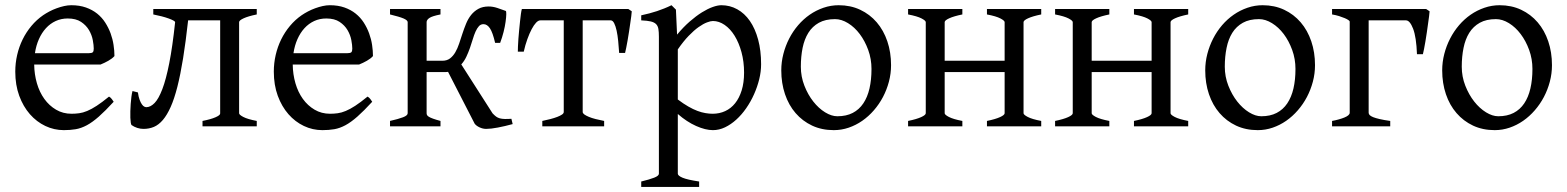

<svg xmlns="http://www.w3.org/2000/svg" viewBox="-20 -489 6065 743"><path d="M242.2 -417.5Q216.8 -417.5 195.6 -407.7Q174.3 -397.9 158 -380.1Q141.6 -362.3 130.6 -337.6Q119.6 -313 115.2 -283.2H324.2Q335.4 -283.2 339.1 -286.9Q342.8 -290.5 342.8 -300.8Q342.8 -314 339.1 -333.7Q335.4 -353.5 324.5 -372.3Q313.5 -391.1 293.7 -404.3Q273.9 -417.5 242.2 -417.5ZM422.9 -272Q414.1 -262.2 399.4 -253.9Q384.8 -245.6 369.1 -239.3H112.3Q112.8 -201.2 122.8 -166.7Q132.8 -132.3 151.6 -106.2Q170.4 -80.1 197 -64.5Q223.6 -48.8 256.8 -48.8Q272 -48.8 286.4 -50.8Q300.8 -52.7 317.4 -59.6Q334 -66.4 354.2 -79.6Q374.5 -92.8 401.9 -115.2Q408.2 -111.8 412.8 -105.5Q417.5 -99.1 419.9 -95.2Q387.2 -59.6 362.5 -37.8Q337.9 -16.1 316.2 -4.4Q294.4 7.3 273.2 11Q252 14.6 227.1 14.6Q189.5 14.6 155.5 -1.5Q121.6 -17.6 95.7 -47.1Q69.8 -76.7 54.4 -118.4Q39.1 -160.2 39.1 -211.9Q39.1 -244.6 46.4 -276.4Q53.7 -308.1 67.6 -336.4Q81.5 -364.7 101.6 -388.7Q121.6 -412.6 147 -430.2Q157.7 -437.5 171.1 -444.6Q184.6 -451.7 199.2 -457Q213.9 -462.4 228.3 -465.6Q242.7 -468.8 255.9 -468.8Q287.6 -468.8 312.5 -460Q337.4 -451.2 356 -436.3Q374.5 -421.4 387.2 -401.6Q399.9 -381.8 408 -359.9Q416 -337.9 419.4 -315.2Q422.9 -292.5 422.9 -272Z M763.7 0V-21Q795.9 -27.3 814 -35.2Q832 -43 832 -49.8V-410.2H708Q698.7 -326.7 688.5 -263.2Q678.2 -199.7 666.3 -152.8Q654.3 -106 640.4 -75Q626.5 -43.9 610.4 -24.9Q594.2 -5.9 575.7 2Q557.1 9.8 535.2 9.8Q522.9 9.8 511 5.9Q499 2 489.3 -4.9Q487.3 -6.3 486.1 -14.2Q484.9 -22 484.4 -33.4Q483.9 -44.9 484.4 -58.8Q484.9 -72.8 485.8 -86.9Q486.8 -101.1 488.5 -114.3Q490.2 -127.4 492.7 -136.7L513.7 -131.3Q516.1 -113.8 520.3 -102.8Q524.4 -91.8 529.1 -85.2Q533.7 -78.6 538.3 -76.4Q543 -74.2 546.9 -74.2Q563 -74.7 578.4 -90.6Q593.8 -106.4 608.2 -144Q622.6 -181.6 635 -244.6Q647.5 -307.6 657.7 -403.3Q657.2 -406.2 650.4 -409.9Q643.6 -413.6 632.1 -417.7Q620.6 -421.9 605.5 -425.8Q590.3 -429.7 573.2 -433.1V-454.1H973.6V-433.1Q940.4 -426.3 922.9 -418.2Q905.3 -410.2 905.3 -403.3V-50.8Q905.3 -44.9 921.6 -36.4Q938 -27.8 973.6 -21V0Z M1242.7 -417.5Q1217.3 -417.5 1196 -407.7Q1174.8 -397.9 1158.4 -380.1Q1142.1 -362.3 1131.1 -337.6Q1120.1 -313 1115.7 -283.2H1324.7Q1335.9 -283.2 1339.6 -286.9Q1343.3 -290.5 1343.3 -300.8Q1343.3 -314 1339.6 -333.7Q1335.9 -353.5 1325 -372.3Q1314 -391.1 1294.2 -404.3Q1274.4 -417.5 1242.7 -417.5ZM1423.3 -272Q1414.6 -262.2 1399.9 -253.9Q1385.3 -245.6 1369.6 -239.3H1112.8Q1113.3 -201.2 1123.3 -166.7Q1133.3 -132.3 1152.1 -106.2Q1170.9 -80.1 1197.5 -64.5Q1224.1 -48.8 1257.3 -48.8Q1272.5 -48.8 1286.9 -50.8Q1301.3 -52.7 1317.9 -59.6Q1334.5 -66.4 1354.7 -79.6Q1375 -92.8 1402.3 -115.2Q1408.7 -111.8 1413.3 -105.5Q1418 -99.1 1420.4 -95.2Q1387.7 -59.6 1363 -37.8Q1338.4 -16.1 1316.7 -4.4Q1294.9 7.3 1273.7 11Q1252.4 14.6 1227.5 14.6Q1189.9 14.6 1156 -1.5Q1122.1 -17.6 1096.2 -47.1Q1070.3 -76.7 1054.9 -118.4Q1039.6 -160.2 1039.6 -211.9Q1039.6 -244.6 1046.9 -276.4Q1054.2 -308.1 1068.1 -336.4Q1082 -364.7 1102.1 -388.7Q1122.1 -412.6 1147.5 -430.2Q1158.2 -437.5 1171.6 -444.6Q1185.1 -451.7 1199.7 -457Q1214.4 -462.4 1228.8 -465.6Q1243.2 -468.8 1256.3 -468.8Q1288.1 -468.8 1313 -460Q1337.9 -451.2 1356.4 -436.3Q1375 -421.4 1387.7 -401.6Q1400.4 -381.8 1408.4 -359.9Q1416.5 -337.9 1419.9 -315.2Q1423.3 -292.5 1423.3 -272Z M1684.6 -454.1V-433.1Q1652.3 -426.8 1641.6 -419.4Q1630.9 -412.1 1630.9 -403.3V-253.9H1691.9Q1709.5 -253.9 1721.4 -262.9Q1733.4 -272 1741.9 -286.6Q1750.5 -301.3 1756.8 -320.3Q1763.2 -339.4 1769.5 -358.9Q1775.9 -378.4 1783.7 -397.5Q1791.5 -416.5 1803.2 -431.2Q1814.9 -445.8 1831.3 -454.8Q1847.7 -463.9 1871.1 -463.9Q1887.2 -463.9 1904.3 -458.3Q1921.4 -452.6 1937 -446.8Q1939.5 -445.8 1939.2 -434.1Q1939 -422.4 1936.5 -404.5Q1934.1 -386.7 1928.7 -365.2Q1923.3 -343.8 1915.5 -323.2H1896Q1886.7 -363.3 1876 -379.4Q1865.2 -395.5 1851.1 -395.5Q1840.3 -395.5 1833.3 -387.7Q1826.2 -379.9 1820.3 -366.9Q1814.5 -354 1809.6 -337.4Q1804.7 -320.8 1798.6 -303.5Q1792.5 -286.1 1784.7 -269.5Q1776.9 -252.9 1765.1 -239.7L1886.2 -50.3Q1893.6 -42.5 1899.9 -37.8Q1906.2 -33.2 1914.3 -31Q1922.4 -28.8 1932.9 -28.6Q1943.4 -28.3 1959 -29.3L1963.9 -8.8Q1933.6 -0.5 1906.5 4.6Q1879.4 9.8 1861.3 9.8Q1848.6 9.8 1835.9 3.9Q1823.2 -2 1816.9 -10.3L1713.9 -210.9Q1710 -210.4 1706.1 -210.2Q1702.1 -210 1698.2 -210H1630.9V-50.8Q1630.9 -46.9 1632.6 -43.7Q1634.3 -40.5 1639.6 -37.1Q1645 -33.7 1655.8 -29.8Q1666.5 -25.9 1684.6 -21V0H1489.3V-21Q1521.5 -28.3 1539.6 -35.2Q1557.6 -42 1557.6 -50.8V-403.3Q1557.6 -410.6 1541.7 -417.5Q1525.9 -424.3 1489.3 -433.1V-454.1Z M2078.6 0V-21Q2095.2 -24.4 2110.1 -28.3Q2125 -32.2 2136.5 -36.6Q2147.9 -41 2154.8 -45.7Q2161.6 -50.3 2161.6 -55.7V-410.2H2070.8Q2063 -410.2 2054.4 -401.1Q2045.9 -392.1 2037.4 -376Q2028.8 -359.9 2020.8 -337.6Q2012.7 -315.4 2006.8 -289.1H1983.9Q1983.9 -295.9 1984.4 -309.3Q1984.9 -322.8 1986.1 -338.9Q1987.3 -355 1989 -372.6Q1990.7 -390.1 1992.4 -406.2Q1994.1 -422.4 1995.8 -435.1Q1997.6 -447.8 1999.5 -454.1H2411.6L2424.8 -445.3Q2424.3 -439 2422.9 -426.5Q2421.4 -414.1 2418.9 -398.4Q2416.5 -382.8 2414.1 -365.7Q2411.6 -348.6 2408.7 -332.8Q2405.8 -316.9 2403.3 -304Q2400.9 -291 2398.9 -284.2H2376Q2374.5 -307.1 2372.3 -329.8Q2370.1 -352.5 2366.2 -370.4Q2362.3 -388.2 2356.7 -399.2Q2351.1 -410.2 2343.3 -410.2H2234.9V-55.7Q2234.9 -50.8 2241.2 -46.1Q2247.6 -41.5 2258.5 -36.9Q2269.5 -32.2 2284.9 -28.3Q2300.3 -24.4 2317.9 -21V0Z M2859.4 -208Q2859.4 -250.5 2849.4 -287.1Q2839.4 -323.7 2822.8 -350.6Q2806.2 -377.4 2784.2 -392.6Q2762.2 -407.7 2738.8 -407.7Q2730 -407.7 2715.8 -402.3Q2701.7 -397 2683.6 -384.3Q2665.5 -371.6 2645 -350.3Q2624.5 -329.1 2603 -297.9V-104Q2625 -87.4 2643.8 -76.7Q2662.6 -65.9 2679 -59.8Q2695.3 -53.7 2710 -51.3Q2724.6 -48.8 2737.8 -48.8Q2764.2 -48.8 2786.4 -59.1Q2808.6 -69.3 2824.7 -89.4Q2840.8 -109.4 2850.1 -139.2Q2859.4 -168.9 2859.4 -208ZM2925.3 -240.2Q2925.3 -211.9 2918 -182.1Q2910.6 -152.3 2897.9 -124Q2885.3 -95.7 2867.7 -70.3Q2850.1 -44.9 2829.3 -26.1Q2808.6 -7.3 2785.6 3.7Q2762.7 14.6 2738.8 14.6Q2710 14.6 2673.8 -1.5Q2637.7 -17.6 2603 -47.9V183.1Q2603 190.9 2621.3 198.7Q2639.6 206.5 2685.5 213.4V234.4H2461.4V213.4Q2493.7 205.6 2511.7 198.5Q2529.8 191.4 2529.8 183.1V-347.2Q2529.8 -365.2 2527.8 -377Q2525.9 -388.7 2518.8 -395.8Q2511.7 -402.8 2498.3 -406Q2484.9 -409.2 2461.4 -410.2V-429.7Q2478 -433.1 2493.2 -437.3Q2508.3 -441.4 2522.5 -446Q2536.6 -450.7 2550.5 -456.3Q2564.5 -461.9 2578.6 -468.8L2595.7 -451.7L2600.1 -355Q2624.5 -384.3 2649.2 -405.8Q2673.8 -427.2 2696.3 -441.2Q2718.8 -455.1 2738 -461.9Q2757.3 -468.8 2771.5 -468.8Q2804.7 -468.8 2833 -453.1Q2861.3 -437.5 2881.8 -408Q2902.3 -378.4 2913.8 -335.9Q2925.3 -293.5 2925.3 -240.2Z M3352.5 -222.2Q3352.5 -260.7 3339.8 -295.7Q3327.1 -330.6 3307.1 -357.2Q3287.1 -383.8 3261.7 -399.4Q3236.3 -415 3211.4 -415Q3174.3 -415 3148.9 -400.9Q3123.5 -386.7 3108.2 -362.1Q3092.8 -337.4 3085.9 -303.7Q3079.1 -270 3079.1 -231Q3079.1 -192.4 3092.8 -157.5Q3106.4 -122.6 3127.2 -96.2Q3147.9 -69.8 3172.9 -54.4Q3197.8 -39.1 3220.2 -39.1Q3254.9 -39.1 3279.8 -52Q3304.7 -64.9 3320.8 -88.9Q3336.9 -112.8 3344.7 -146.5Q3352.5 -180.2 3352.5 -222.2ZM3428.2 -236.8Q3428.2 -204.1 3419.9 -172.9Q3411.6 -141.6 3397 -113.8Q3382.3 -85.9 3361.8 -62.3Q3341.3 -38.6 3316.7 -21.5Q3292 -4.4 3264.2 5.1Q3236.3 14.6 3206.5 14.6Q3160.2 14.6 3122.8 -2.9Q3085.4 -20.5 3058.8 -51.3Q3032.2 -82 3017.8 -124.5Q3003.4 -167 3003.4 -216.8Q3003.4 -249 3011.5 -280.3Q3019.5 -311.5 3033.9 -339.6Q3048.3 -367.7 3068.6 -391.4Q3088.9 -415 3113.5 -432.1Q3138.2 -449.2 3166.7 -459Q3195.3 -468.8 3225.6 -468.8Q3271.5 -468.8 3308.8 -451.2Q3346.2 -433.6 3372.8 -402.6Q3399.4 -371.6 3413.8 -329.1Q3428.2 -286.6 3428.2 -236.8Z M3799.3 0V-21Q3832.5 -27.8 3850.1 -35.9Q3867.7 -43.9 3867.7 -50.8V-210H3635.7V-50.8Q3635.7 -44.9 3652.1 -36.4Q3668.5 -27.8 3704.1 -21V0H3494.1V-21Q3527.3 -27.8 3544.9 -35.9Q3562.5 -43.9 3562.5 -50.8V-403.3Q3562.5 -409.2 3546.1 -417.7Q3529.8 -426.3 3494.1 -433.1V-454.1H3704.1V-433.1Q3670.9 -426.3 3653.3 -418.2Q3635.7 -410.2 3635.7 -403.3V-253.9H3867.7V-403.3Q3867.7 -409.2 3851.3 -417.7Q3835 -426.3 3799.3 -433.1V-454.1H4009.3V-433.1Q3976.1 -426.3 3958.5 -418.2Q3940.9 -410.2 3940.9 -403.3V-50.8Q3940.9 -44.9 3957.3 -36.4Q3973.6 -27.8 4009.3 -21V0Z M4368.2 0V-21Q4401.4 -27.8 4418.9 -35.9Q4436.5 -43.9 4436.5 -50.8V-210H4204.6V-50.8Q4204.6 -44.9 4220.9 -36.4Q4237.3 -27.8 4272.9 -21V0H4063V-21Q4096.2 -27.8 4113.8 -35.9Q4131.3 -43.9 4131.3 -50.8V-403.3Q4131.3 -409.2 4115 -417.7Q4098.6 -426.3 4063 -433.1V-454.1H4272.9V-433.1Q4239.7 -426.3 4222.2 -418.2Q4204.6 -410.2 4204.6 -403.3V-253.9H4436.5V-403.3Q4436.5 -409.2 4420.2 -417.7Q4403.8 -426.3 4368.2 -433.1V-454.1H4578.1V-433.1Q4544.9 -426.3 4527.3 -418.2Q4509.8 -410.2 4509.8 -403.3V-50.8Q4509.8 -44.9 4526.1 -36.4Q4542.5 -27.8 4578.1 -21V0Z M4993.2 -222.2Q4993.2 -260.7 4980.5 -295.7Q4967.8 -330.6 4947.8 -357.2Q4927.7 -383.8 4902.3 -399.4Q4877 -415 4852.1 -415Q4814.9 -415 4789.6 -400.9Q4764.2 -386.7 4748.8 -362.1Q4733.4 -337.4 4726.6 -303.7Q4719.7 -270 4719.7 -231Q4719.7 -192.4 4733.4 -157.5Q4747.1 -122.6 4767.8 -96.2Q4788.6 -69.8 4813.5 -54.4Q4838.4 -39.1 4860.8 -39.1Q4895.5 -39.1 4920.4 -52Q4945.3 -64.9 4961.4 -88.9Q4977.5 -112.8 4985.4 -146.5Q4993.2 -180.2 4993.2 -222.2ZM5068.8 -236.8Q5068.8 -204.1 5060.5 -172.9Q5052.2 -141.6 5037.6 -113.8Q5022.9 -85.9 5002.4 -62.3Q4981.9 -38.6 4957.3 -21.5Q4932.6 -4.4 4904.8 5.1Q4877 14.6 4847.2 14.6Q4800.8 14.6 4763.4 -2.9Q4726.1 -20.5 4699.5 -51.3Q4672.9 -82 4658.4 -124.5Q4644 -167 4644 -216.8Q4644 -249 4652.1 -280.3Q4660.2 -311.5 4674.6 -339.6Q4689 -367.7 4709.2 -391.4Q4729.5 -415 4754.2 -432.1Q4778.8 -449.2 4807.4 -459Q4835.9 -468.8 4866.2 -468.8Q4912.1 -468.8 4949.5 -451.2Q4986.8 -433.6 5013.4 -402.6Q5040 -371.6 5054.4 -329.1Q5068.8 -286.6 5068.8 -236.8Z M5134.8 0V-21Q5148.4 -23.4 5160.6 -26.9Q5172.9 -30.3 5182.4 -34.2Q5191.9 -38.1 5197.5 -42.7Q5203.1 -47.4 5203.1 -52.7V-405.8Q5203.1 -407.7 5198 -411.4Q5192.9 -415 5183.6 -418.9Q5174.3 -422.9 5161.9 -426.8Q5149.4 -430.7 5134.8 -433.1V-454.1H5499L5512.2 -445.3Q5511.7 -439 5510.3 -426.3Q5508.8 -413.6 5506.3 -397.5Q5503.9 -381.3 5501.5 -363.3Q5499 -345.2 5496.1 -328.9Q5493.2 -312.5 5490.7 -299.3Q5488.3 -286.1 5486.3 -279.3H5463.4Q5460.9 -345.2 5448.5 -377.7Q5436 -410.2 5420.9 -410.2H5276.4V-52.7Q5276.4 -47.9 5280.3 -43.7Q5284.2 -39.6 5293.9 -35.6Q5303.7 -31.7 5319.6 -28.1Q5335.4 -24.4 5359.9 -21V0Z M5910.2 -222.2Q5910.2 -260.7 5897.5 -295.7Q5884.8 -330.6 5864.7 -357.2Q5844.7 -383.8 5819.3 -399.4Q5793.9 -415 5769 -415Q5731.9 -415 5706.5 -400.9Q5681.2 -386.7 5665.8 -362.1Q5650.4 -337.4 5643.6 -303.7Q5636.7 -270 5636.7 -231Q5636.7 -192.4 5650.4 -157.5Q5664.1 -122.6 5684.8 -96.2Q5705.6 -69.8 5730.5 -54.4Q5755.4 -39.1 5777.8 -39.1Q5812.5 -39.1 5837.4 -52Q5862.3 -64.9 5878.4 -88.9Q5894.5 -112.8 5902.3 -146.5Q5910.2 -180.2 5910.2 -222.2ZM5985.8 -236.8Q5985.8 -204.1 5977.5 -172.9Q5969.2 -141.6 5954.6 -113.8Q5939.9 -85.9 5919.4 -62.3Q5898.9 -38.6 5874.3 -21.5Q5849.6 -4.4 5821.8 5.1Q5793.9 14.6 5764.2 14.6Q5717.8 14.6 5680.4 -2.9Q5643.1 -20.5 5616.5 -51.3Q5589.8 -82 5575.4 -124.5Q5561 -167 5561 -216.8Q5561 -249 5569.1 -280.3Q5577.1 -311.5 5591.6 -339.6Q5606 -367.7 5626.2 -391.4Q5646.5 -415 5671.1 -432.1Q5695.8 -449.2 5724.4 -459Q5752.9 -468.8 5783.2 -468.8Q5829.1 -468.8 5866.5 -451.2Q5903.8 -433.6 5930.4 -402.6Q5957 -371.6 5971.4 -329.1Q5985.8 -286.6 5985.8 -236.8Z"/></svg>

Font: Gentium Unicode
Style: Regular
Weight: 400
Version: Version 1.009